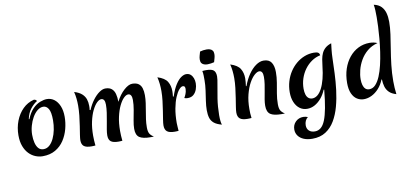

<svg xmlns="http://www.w3.org/2000/svg" viewBox="-103 -1331 4363 2035"><g transform="rotate(-10 2078.5 -314.0)"><path d="M266 15Q227 15 188.5 -0.5Q150 -16 119 -48Q88 -80 69 -129.5Q50 -179 50 -247Q50 -330 78 -402Q106 -474 156.5 -524Q207 -574 276 -591Q287 -591 296 -585Q305 -579 306 -571Q269 -549 235.5 -506.5Q202 -464 188 -398L194 -396Q222 -466 260.5 -504.5Q299 -543 340 -558.5Q381 -574 413 -574Q457 -574 491.5 -548Q526 -522 546.5 -473.5Q567 -425 567 -357Q567 -293 550 -227.5Q533 -162 497 -107Q461 -52 403.5 -18.5Q346 15 266 15ZM288 -57Q324 -57 352 -82Q380 -107 399.5 -148.5Q419 -190 429 -240.5Q439 -291 439 -341Q439 -430 417 -465.5Q395 -501 361 -501Q328 -501 297.5 -476.5Q267 -452 244 -412Q221 -372 207.5 -323.5Q194 -275 194 -228Q194 -181 203.5 -142Q213 -103 233.5 -80Q254 -57 288 -57Z M849 -379Q874 -438 907.5 -482.5Q941 -527 976.5 -552Q1012 -577 1042 -577Q1086 -577 1110.5 -556.5Q1135 -536 1145 -499.5Q1155 -463 1155 -414Q1193 -488 1242.5 -532.5Q1292 -577 1332 -577Q1375 -577 1399.5 -559.5Q1424 -542 1434 -510Q1444 -478 1444 -435Q1444 -393 1438 -350.5Q1432 -308 1424.5 -266Q1417 -224 1411 -181.5Q1405 -139 1405 -95Q1405 -48 1419 -25.5Q1433 -3 1462 14Q1452 15 1443 15Q1434 15 1425 15Q1343 15 1306.5 -10Q1270 -35 1270 -102Q1270 -142 1280 -193.5Q1290 -245 1300 -301Q1310 -357 1310 -407Q1310 -439 1300 -456Q1290 -473 1270 -473Q1248 -473 1222 -447.5Q1196 -422 1172.5 -373.5Q1149 -325 1134 -257.5Q1119 -190 1119 -106Q1119 -81 1120.5 -54.5Q1122 -28 1125 0Q1113 1 1102.5 1.5Q1092 2 1083 2Q1027 2 1002 -17.5Q977 -37 977 -83Q977 -109 983.5 -148Q990 -187 998.5 -231.5Q1007 -276 1013.5 -321.5Q1020 -367 1020 -407Q1020 -473 980 -473Q958 -473 932 -447.5Q906 -422 882.5 -374Q859 -326 844 -258.5Q829 -191 829 -106Q829 -81 830.5 -54.5Q832 -28 835 0Q823 1 812.5 1.5Q802 2 793 2Q737 2 712 -17.5Q687 -37 687 -83Q687 -100 693 -139.5Q699 -179 707.5 -232Q716 -285 722 -341.5Q728 -398 728 -448Q728 -487 724 -525Q720 -563 711 -598Q764 -582 792.5 -556Q821 -530 832 -497.5Q843 -465 843 -426Q843 -415 842.5 -403.5Q842 -392 840 -381Z M1742 -367Q1768 -445 1798 -491.5Q1828 -538 1858 -558Q1888 -578 1912 -578Q1941 -578 1959.5 -562Q1978 -546 1987.5 -520.5Q1997 -495 1997 -466Q1997 -433 1985.5 -400.5Q1974 -368 1950 -346.5Q1926 -325 1886 -325Q1876 -325 1867 -326.5Q1858 -328 1850 -332Q1859 -346 1869 -370Q1879 -394 1880 -419Q1882 -436 1876.5 -447Q1871 -458 1855 -458Q1837 -458 1814.5 -432Q1792 -406 1771.5 -357.5Q1751 -309 1738 -240Q1725 -171 1725 -85Q1725 -65 1727 -44Q1729 -23 1730 0Q1718 1 1708 1.5Q1698 2 1689 2Q1632 2 1607 -18Q1582 -38 1582 -84Q1582 -106 1588.5 -146.5Q1595 -187 1603 -238Q1611 -289 1617.5 -343.5Q1624 -398 1624 -448Q1624 -487 1620 -525Q1616 -563 1607 -598Q1685 -573 1711.5 -529Q1738 -485 1738 -427Q1738 -417 1737 -401Q1736 -385 1734 -368Z M2182 -88Q2182 -52 2185 -25.5Q2188 1 2194 15Q2140 1 2111.5 -22.5Q2083 -46 2072.5 -80.5Q2062 -115 2062 -164Q2062 -208 2070 -262Q2078 -316 2086 -372Q2094 -428 2094 -479Q2094 -505 2093.5 -530.5Q2093 -556 2088 -581Q2096 -582 2108 -582.5Q2120 -583 2129 -583Q2188 -583 2210 -563Q2232 -543 2232 -497Q2232 -468 2220 -407Q2208 -346 2195.5 -264Q2183 -182 2182 -88ZM2227 -651Q2211 -647 2192.5 -644Q2174 -641 2156 -641Q2138 -641 2121 -646Q2104 -651 2093 -664.5Q2082 -678 2082 -703Q2082 -725 2088 -745.5Q2094 -766 2100 -788Q2116 -793 2134.5 -795.5Q2153 -798 2171 -798Q2190 -798 2206.5 -793Q2223 -788 2234 -774.5Q2245 -761 2245 -736Q2245 -714 2239 -693.5Q2233 -673 2227 -651Z M2521 -342Q2546 -411 2582.5 -464Q2619 -517 2661.5 -547Q2704 -577 2745 -577Q2804 -577 2829 -538.5Q2854 -500 2854 -435Q2854 -379 2844.5 -322.5Q2835 -266 2825 -209.5Q2815 -153 2815 -95Q2815 -48 2829 -25.5Q2843 -3 2872 14Q2862 15 2853 15Q2844 15 2835 15Q2753 15 2716.5 -10Q2680 -35 2680 -102Q2680 -132 2686 -169Q2692 -206 2700 -246.5Q2708 -287 2714 -328Q2720 -369 2720 -407Q2720 -473 2680 -473Q2658 -473 2628.5 -447Q2599 -421 2572 -372Q2545 -323 2527 -253.5Q2509 -184 2509 -98Q2509 -75 2510 -50.5Q2511 -26 2515 0Q2503 1 2492.5 1.5Q2482 2 2473 2Q2416 2 2391 -18Q2366 -38 2366 -84Q2366 -106 2372.5 -146.5Q2379 -187 2387 -238Q2395 -289 2401.5 -343.5Q2408 -398 2408 -448Q2408 -487 2404 -525Q2400 -563 2391 -598Q2469 -573 2495.5 -529Q2522 -485 2522 -427Q2522 -408 2520 -387Q2518 -366 2515 -343Z M3320 -163Q3299 -111 3266.5 -73Q3234 -35 3195.5 -14Q3157 7 3115 7Q3069 7 3034.5 -18.5Q3000 -44 2980.5 -90Q2961 -136 2961 -197Q2961 -258 2977.5 -313.5Q2994 -369 3024 -415Q3054 -461 3094.5 -495Q3135 -529 3183.5 -548Q3232 -567 3285 -567Q3317 -567 3331 -558Q3345 -549 3347 -528Q3297 -518 3254 -488.5Q3211 -459 3179 -415.5Q3147 -372 3129.5 -319Q3112 -266 3112 -209Q3112 -172 3120.5 -145.5Q3129 -119 3146 -105.5Q3163 -92 3186 -92Q3216 -92 3242.5 -113Q3269 -134 3290.5 -175Q3312 -216 3327.5 -275.5Q3343 -335 3351 -412Q3355 -449 3361 -483Q3367 -517 3380 -546Q3393 -575 3418 -597.5Q3443 -620 3484 -633Q3479 -590 3476 -565Q3473 -540 3472 -520.5Q3471 -501 3470 -473Q3468 -400 3464.5 -312.5Q3461 -225 3450 -135Q3439 -45 3416.5 38Q3394 121 3355.5 186.5Q3317 252 3257.5 290.5Q3198 329 3113 329Q3061 329 3022 313Q2983 297 2961.5 267.5Q2940 238 2940 200Q2940 150 2973.5 117Q3007 84 3056 84Q3069 84 3080.5 86.5Q3092 89 3105 94Q3087 107 3077 129Q3067 151 3067 177Q3067 214 3090 235.5Q3113 257 3153 257Q3189 257 3217 234Q3245 211 3265 161.5Q3285 112 3300 32Q3315 -48 3326 -162Z M3942 -162Q3920 -107 3885 -68.5Q3850 -30 3808 -9.5Q3766 11 3723 11Q3684 11 3650.5 -10Q3617 -31 3597 -75.5Q3577 -120 3577 -188Q3577 -271 3600 -340Q3623 -409 3664.5 -460Q3706 -511 3762 -539Q3818 -567 3884 -567Q3907 -567 3929 -562.5Q3951 -558 3967 -550Q3902 -533 3856 -494.5Q3810 -456 3781 -405.5Q3752 -355 3738.5 -302Q3725 -249 3725 -202Q3725 -168 3732.5 -141Q3740 -114 3756 -98.5Q3772 -83 3798 -83Q3836 -83 3865 -113.5Q3894 -144 3916 -196.5Q3938 -249 3953.5 -315Q3969 -381 3979.5 -453Q3990 -525 3996 -594.5Q4002 -664 4004.5 -723Q4007 -782 4007 -822Q4007 -861 4005.5 -895.5Q4004 -930 3999 -957Q4050 -946 4078 -917Q4106 -888 4117.5 -846Q4129 -804 4129 -750Q4129 -690 4119 -617.5Q4109 -545 4095.5 -464Q4082 -383 4072 -296.5Q4062 -210 4062 -122Q4062 -51 4071 18Q4022 4 3995.5 -22.5Q3969 -49 3958.5 -85Q3948 -121 3947 -162Z"/></g></svg>

Font: Merienda
Style: Bold
Weight: 700
Designer: Eduardo Rodriguez Tunni
Foundry: Eduardo Rodriguez Tunni
Version: Version 2.001